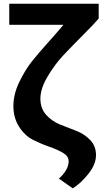

<svg xmlns="http://www.w3.org/2000/svg" viewBox="-20 -782 580 1042"><path d="M30.3 -647.5V-761.7H515.6V-681.6Q493.2 -654.3 431.6 -592.8Q370.1 -531.2 323.7 -481.9Q277.3 -432.6 238.3 -366.7Q199.2 -300.8 199.2 -247.1Q199.2 -193.4 230.5 -158.7Q261.7 -124 305.7 -106.4Q349.6 -88.9 394 -71.8Q438.5 -54.7 469.7 -22Q501 10.7 501 60.1Q501 109.4 460 161.1Q418.9 212.9 375 240.2L299.8 187.5Q352.5 139.6 352.5 92.8Q352.5 65.4 321.8 47.4Q291 29.3 247.1 14.2Q203.1 -1 158.7 -23.4Q114.3 -45.9 83.5 -94.2Q52.7 -142.6 52.7 -207Q52.7 -271.5 85.4 -338.4Q118.2 -405.3 153.8 -449.7Q189.5 -494.1 248.5 -560.1Q307.6 -626 324.2 -647.5Z"/></svg>

Font: GenEi M Gothic v2 Bold
Style: Regular
Weight: 700
Version: Version 2.0